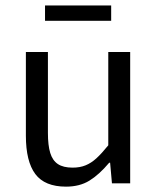

<svg xmlns="http://www.w3.org/2000/svg" viewBox="-20 -678 583 710"><path d="M157.2 -485.8V-187Q157.2 -140.1 165.8 -112.3Q174.3 -84.5 194.1 -71.3Q213.9 -58.1 248.5 -58.1Q275.9 -58.1 296.6 -66.7Q317.4 -75.2 336.4 -92.5Q355.5 -109.9 380.4 -140.6V-485.8H461.4V0H394L387.2 -76.2H383.8Q346.2 -31.7 310.3 -9.8Q274.4 12.2 224.1 12.2Q145.5 12.2 110.6 -34.4Q75.7 -81.1 75.7 -176.3V-485.8ZM391.1 -657.7V-601.1H146.5V-657.7Z"/></svg>

Font: Varta
Style: Regular
Weight: 400
Designer: Joana Correia, Viktoriya Grabowska, Eben Sorkin
Foundry: Sorkin Type
Version: Version 1.003; ttfautohint (v1.3) -l 8 -r 24 -G 200 -x 12 -H